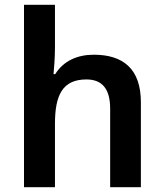

<svg xmlns="http://www.w3.org/2000/svg" viewBox="-20 -780 684 800"><path d="M209 -582V-760H80V0H209V-264C209 -383 240 -449 340 -449C407 -449 439 -408 439 -327V0H567V-354C567 -493 493 -552 371 -552C303 -552 245 -527 210 -471H203C205 -492 209 -538 209 -582Z"/></svg>

Font: Noto Sans Balinese SemiBold
Style: Regular
Weight: 600
Designer: Aditya Bayu, David Williams
Foundry: David Williams
Version: Version 2.005